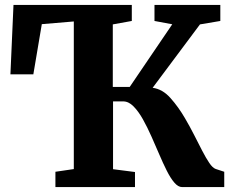

<svg xmlns="http://www.w3.org/2000/svg" viewBox="-20 -763 953 783"><path d="M206 0V-62.5L281 -73.5V-675.5L150.5 -664.5L116 -460H22.5L35 -743H517.5V-677.5L440 -663.5V-408.5H509L682.5 -664L610 -677.5V-743H878.5V-677.5L795.5 -663.5L602.5 -405Q643 -399.5 675.2 -363.2Q707.5 -327 734 -281.5Q754 -247.5 771.5 -213Q789 -178.5 804.5 -148.5Q820 -118.5 833.5 -98.5Q847 -78.5 859.5 -74L894.5 -62.5V0H723Q706.5 0 690.8 -18.5Q675 -37 659.8 -67.5Q644.5 -98 629.2 -134Q614 -170 598 -205.5Q581 -244 562.8 -276.5Q544.5 -309 524.5 -329.2Q504.5 -349.5 482.5 -349.5H441V-73L530.5 -61.5V0Z"/></svg>

Font: Merriweather 20pt ExtraBold
Style: Regular
Weight: 800
Version: Version 2.100